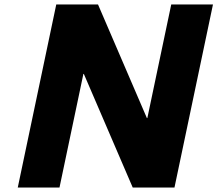

<svg xmlns="http://www.w3.org/2000/svg" viewBox="-20 -845 979 865"><path d="M355.7 -512H357.7L578 0H766L939.5 -825H751.5L643.8 -313H641.8L421.5 -825H233.5L60 0H248Z"/></svg>

Font: Hussar
Style: BdOblTwo
Weight: 700
Foundry: Cannot Into Space Fonts
Version: Version 2.00